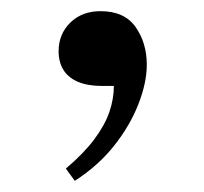

<svg xmlns="http://www.w3.org/2000/svg" viewBox="-20 -154 365 344"><path d="M114 170 98 148Q130 121 149 95.5Q168 70 176 46.5Q184 23 184 0H163Q137 0 119.5 -7.5Q102 -15 93.5 -29Q85 -43 85 -62Q85 -93 106 -113.5Q127 -134 160 -134Q203 -134 223 -105.5Q243 -77 243 -38Q243 -6 228 32.5Q213 71 184.5 107Q156 143 114 170Z"/></svg>

Font: Literata 60pt Medium
Style: Regular
Weight: 500
Designer: Latin by Veronika Burian and Jose Scaglione. Greek by Irene Vlachou. Cyrillic by Vera Evstafieva.
Foundry: TypeTogether
Version: Version 3.103;gftools[0.9.29]